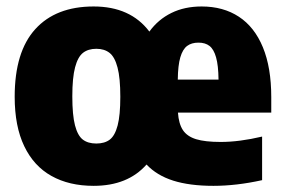

<svg xmlns="http://www.w3.org/2000/svg" viewBox="-20 -578 900 608"><path d="M839 -221.5H543.5Q546 -186 559.2 -166Q572.5 -146 601 -137.2Q629.5 -128.5 679 -128.5Q738 -128.5 810 -145.5V-7.5Q728.5 10.5 656 10.5Q580.5 10.5 528.5 -6Q476.5 -22.5 444 -57Q384.5 10.5 276.5 10.5Q199 10.5 143 -20.8Q87 -52 56.8 -115Q26.5 -178 26.5 -271.5Q26.5 -414 91.8 -485.8Q157 -557.5 276.5 -557.5Q393 -557.5 453 -478Q481 -516.5 522.8 -537Q564.5 -557.5 618.5 -557.5Q687 -557.5 736.5 -525Q786 -492.5 812.5 -428.2Q839 -364 839 -270.5ZM543 -326H672Q671.5 -371 664.2 -396.5Q657 -422 643.5 -432.5Q630 -443 608.5 -443Q586.5 -443 572.5 -432.5Q558.5 -422 551 -396.5Q543.5 -371 543 -326ZM361 -271.5Q361 -331 352.2 -364.2Q343.5 -397.5 327 -410.5Q310.5 -423.5 285 -423.5Q259.5 -423.5 243 -410.8Q226.5 -398 217.8 -365Q209 -332 209 -273Q209 -213.5 217.5 -181Q226 -148.5 242.2 -136Q258.5 -123.5 285 -123.5Q311.5 -123.5 327.8 -136Q344 -148.5 352.5 -180.8Q361 -213 361 -271.5Z"/></svg>

Font: Encode Sans Semi Condensed ExBd
Style: Regular
Weight: 800
Width: 4
Designer: Multiple Designers
Foundry: Impallari Type
Version: Version 2.000